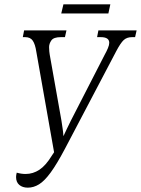

<svg xmlns="http://www.w3.org/2000/svg" viewBox="-20 -854 649 884"><path d="M108 10Q84 10 69 -2.5Q54 -15 54 -39Q54 -47 57 -59Q78 -53 98 -53Q132 -53 161.5 -72.5Q191 -92 219 -138L229 -153L147 -617Q142 -650 131 -666.5Q120 -683 96 -683H85L91 -714H286L279 -683H260Q227 -683 216.5 -668Q206 -653 206 -637Q206 -626 207 -617Q208 -608 209 -602L263 -298Q266 -276 268.5 -261Q271 -246 272 -227Q281 -246 288 -261Q295 -276 306 -298L461 -600Q471 -618 477 -632.5Q483 -647 483 -657Q483 -683 444 -683H427L433 -714H609L602 -683H588Q564 -683 549.5 -669.5Q535 -656 515 -618L279 -169Q242 -99 213.5 -60Q185 -21 160 -5.5Q135 10 108 10ZM262 -792 272 -834H488L479 -792Z"/></svg>

Font: Noto Serif ExtraCondensed Light
Style: Italic
Weight: 300
Width: 2
Italic angle: -12°
Designer: Monotype Design Team
Foundry: Monotype Imaging Inc.
Version: Version 2.014; ttfautohint (v1.8.4.7-5d5b)